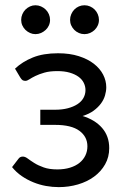

<svg xmlns="http://www.w3.org/2000/svg" viewBox="-20 -722 488 748"><path d="M38.5 -454.5Q67 -481.5 107.8 -498Q148.5 -514.5 206 -514.5Q252 -514.5 287 -503.2Q322 -492 345.8 -473.5Q369.5 -455 381.8 -431.2Q394 -407.5 394 -382Q394 -367 389.2 -350.5Q384.5 -334 373.5 -319Q362.5 -304 345 -291Q327.5 -278 301.5 -270Q350 -255.5 377.8 -223.5Q405.5 -191.5 405.5 -145Q405.5 -110 389.5 -81.8Q373.5 -53.5 346.5 -33.8Q319.5 -14 283.8 -3.5Q248 7 209 7Q184.5 7 159.2 2.5Q134 -2 110 -11.8Q86 -21.5 64.8 -36Q43.5 -50.5 27 -71L52 -103.5Q58 -112 69 -112Q78 -112 88.2 -104.2Q98.5 -96.5 113.5 -87Q128.5 -77.5 150.2 -69.8Q172 -62 203.5 -62Q231 -62 252.8 -68.8Q274.5 -75.5 289.5 -87.5Q304.5 -99.5 312.5 -116Q320.5 -132.5 320.5 -152Q320.5 -189.5 289.2 -212.5Q258 -235.5 194.5 -235.5H137V-294.5H194.5Q222 -294.5 244 -300.2Q266 -306 281.5 -316Q297 -326 305 -340.2Q313 -354.5 313 -371Q313 -386 306.2 -399.5Q299.5 -413 285.8 -423Q272 -433 251.5 -439Q231 -445 203.5 -445Q173.5 -445 152.8 -439Q132 -433 117.8 -426Q103.5 -419 94.5 -413Q85.5 -407 79 -407Q72.5 -407 68.2 -409.5Q64 -412 59 -420ZM175 -644.5Q175 -633 170.5 -623Q166 -613 158 -605.5Q150 -598 139.8 -593.5Q129.5 -589 118 -589Q107 -589 97 -593.5Q87 -598 79.2 -605.5Q71.5 -613 67 -623Q62.5 -633 62.5 -644.5Q62.5 -656 67 -666.5Q71.5 -677 79.2 -684.8Q87 -692.5 97 -697Q107 -701.5 118 -701.5Q129.5 -701.5 139.8 -697Q150 -692.5 158 -684.8Q166 -677 170.5 -666.5Q175 -656 175 -644.5ZM365.5 -644.5Q365.5 -633 361 -623Q356.5 -613 348.8 -605.5Q341 -598 330.8 -593.5Q320.5 -589 309 -589Q297.5 -589 287.2 -593.5Q277 -598 269.5 -605.5Q262 -613 257.5 -623Q253 -633 253 -644.5Q253 -656 257.5 -666.5Q262 -677 269.5 -684.8Q277 -692.5 287.2 -697Q297.5 -701.5 309 -701.5Q320.5 -701.5 330.8 -697Q341 -692.5 348.8 -684.8Q356.5 -677 361 -666.5Q365.5 -656 365.5 -644.5Z"/></svg>

Font: Lato 2
Style: Regular
Weight: 400
Designer: Lukasz Dziedzic with Adam Twardoch and Botio Nikoltchev
Foundry: tyPoland Lukasz Dziedzic
Version: Version 2.015; 2015-08-06; http://www.latofonts.com/